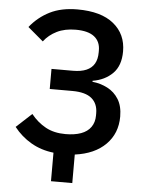

<svg xmlns="http://www.w3.org/2000/svg" viewBox="-58 -756 715 952"><g transform="rotate(5 299.5 -280.0)"><path d="M232 150V8Q170 1 120 -28Q70 -57 34 -103L111 -174Q143 -134 184.5 -111.5Q226 -89 283 -89Q328 -89 360 -100.5Q392 -112 409 -136Q426 -160 426 -194V-205Q426 -253 395 -279Q364 -305 298 -305H186V-405H292Q333 -405 359.5 -416.5Q386 -428 399 -450.5Q412 -473 412 -507V-517Q412 -561 381.5 -585Q351 -609 289 -609Q235 -609 195.5 -589.5Q156 -570 131 -537L54 -602Q95 -653 152 -681.5Q209 -710 289 -710Q407 -710 469.5 -659Q532 -608 532 -522Q532 -451 493.5 -412.5Q455 -374 394 -364V-359Q434 -355 469 -337Q504 -319 525 -285Q546 -251 546 -199Q546 -115 491 -60Q436 -5 338 8V150Z"/></g></svg>

Font: IBM Plex Sans Medium
Style: Regular
Weight: 500
Designer: Mike Abbink, Paul van der Laan, Pieter van Rosmalen
Foundry: Bold Monday
Version: Version 3.201